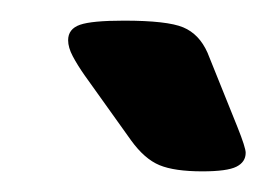

<svg xmlns="http://www.w3.org/2000/svg" viewBox="-20 -738 258 186"><path d="M176 -572Q149 -572 134.5 -578Q120 -584 107 -602L62 -665Q55 -675 50.5 -683.5Q46 -692 46 -699Q46 -710 57.5 -714Q69 -718 100 -718Q142 -718 157.5 -711.5Q173 -705 181 -687L210 -615Q218 -595 218 -590Q218 -581 209 -576.5Q200 -572 176 -572Z"/></svg>

Font: Asap Semi Condensed Semi Condensed Regular
Style: Bold Italic
Weight: 700
Width: 4
Italic angle: -6°
Designer: Pablo Cosgaya
Foundry: Omnibus-Type
Version: Version 3.001; ttfautohint (v1.8.4.7-5d5b)